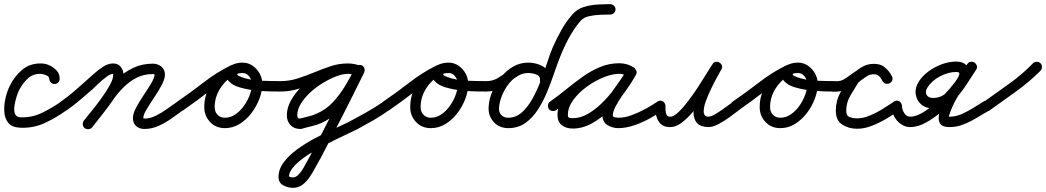

<svg xmlns="http://www.w3.org/2000/svg" viewBox="-29 -586 5029 923"><path d="M258 -207Q258 -197 250.5 -189.5Q243 -182 233 -182Q223 -182 215.5 -189.5Q208 -197 208 -207Q208 -218 192.5 -224.5Q177 -231 167 -231Q129 -232 103.5 -207.5Q78 -183 62 -151Q57 -141 50.5 -120.5Q44 -100 40.5 -77.5Q37 -55 43 -39Q49 -23 70 -22Q124 -20 172.5 -43.5Q221 -67 264 -97Q264 -97 264 -97Q264 -97 264 -97Q272 -103 282 -101.5Q292 -100 298 -91Q304 -83 302.5 -73Q301 -63 292 -57Q243 -21 187 5Q131 31 68 28Q28 26 10.5 4Q-7 -18 -8.5 -50.5Q-10 -83 -2 -116.5Q6 -150 18 -173Q40 -219 77.5 -250.5Q115 -282 169 -281Q189 -281 209.5 -271.5Q230 -262 244 -246Q258 -230 258 -207Q258 -207 258 -207Q258 -207 258 -207Z M257 -63Q252 -71 253.5 -81.5Q255 -92 264 -98Q296 -120 325.5 -145.5Q355 -171 384 -197Q400 -211 422 -231Q444 -251 468 -266Q492 -281 515 -281Q539 -281 552 -264Q565 -247 565 -224Q565 -198 548 -164Q531 -130 506 -94.5Q481 -59 455.5 -27.5Q430 4 414 25Q414 25 414 25Q414 25 414 25Q407 34 397 35Q387 36 379 30Q370 23 369 13Q368 3 374 -5Q387 -22 410.5 -51Q434 -80 458 -113Q482 -146 498.5 -176Q515 -206 515 -224Q515 -231 515 -231Q502 -231 482.5 -216.5Q463 -202 444.5 -184.5Q426 -167 418 -159Q387 -132 356.5 -106Q326 -80 292 -56Q284 -51 273.5 -52.5Q263 -54 257 -63ZM414 26Q407 34 397 35Q387 36 378 30Q370 23 369 13Q368 3 374 -6Q399 -36 423.5 -67Q448 -98 470 -130Q498 -171 533 -205Q568 -239 611 -259.5Q654 -280 706 -280Q729 -280 746.5 -266Q764 -252 764 -227Q764 -207 748.5 -177.5Q733 -148 712 -117Q691 -86 675.5 -60Q660 -34 660 -19Q660 -16 665 -16Q693 -16 721 -30Q749 -44 775 -63Q801 -82 824 -97Q824 -97 824 -97Q824 -97 824 -97Q832 -103 842 -101.5Q852 -100 858 -91Q864 -83 862.5 -73Q861 -63 852 -57Q825 -37 795 -16Q765 5 732.5 19.5Q700 34 665 34Q641 34 625.5 20Q610 6 610 -19Q610 -40 625.5 -69Q641 -98 662 -129Q683 -160 698.5 -186.5Q714 -213 714 -227Q714 -229 711 -229.5Q708 -230 706 -230Q663 -230 627.5 -212Q592 -194 563 -164.5Q534 -135 512 -102Q489 -69 464 -37.5Q439 -6 414 26Q414 26 414 26Q414 26 414 26Z M817 -63Q812 -71 813.5 -81.5Q815 -92 824 -98Q887 -141 949.5 -189.5Q1012 -238 1081 -272Q1093 -277 1101.5 -273Q1110 -269 1114 -260Q1119 -251 1116.5 -241.5Q1114 -232 1103 -227Q1059 -206 1031 -163Q1003 -120 1003 -71Q1003 -49 1016.5 -34.5Q1030 -20 1052 -20Q1079 -20 1102.5 -36Q1126 -52 1144 -77.5Q1162 -103 1172 -131Q1182 -159 1182 -183Q1182 -201 1169.5 -218Q1157 -235 1137 -235Q1134 -235 1123.5 -234Q1113 -233 1112 -230Q1112 -230 1112 -230Q1112 -230 1112 -230Q1110 -225 1120 -220.5Q1130 -216 1133 -215Q1175 -200 1225 -198Q1275 -196 1319 -196Q1329 -196 1336.5 -188.5Q1344 -181 1344 -171Q1344 -161 1336.5 -153.5Q1329 -146 1319 -146Q1304 -146 1270 -146.5Q1236 -147 1196.5 -151.5Q1157 -156 1123 -166Q1089 -176 1071 -195.5Q1053 -215 1064 -246Q1064 -246 1064 -246Q1064 -246 1064 -246Q1072 -269 1093.5 -277Q1115 -285 1137 -285Q1164 -285 1185.5 -270Q1207 -255 1219.5 -232Q1232 -209 1232 -183Q1232 -148 1218 -111Q1204 -74 1179.5 -42Q1155 -10 1122.5 10Q1090 30 1052 30Q1009 30 981 0.5Q953 -29 953 -71Q953 -134 989 -190Q1025 -246 1082 -272Q1093 -277 1102 -273Q1111 -269 1115 -260Q1119 -252 1116.5 -242Q1114 -232 1103 -227Q1036 -194 975 -146.5Q914 -99 852 -56Q844 -51 833.5 -52.5Q823 -54 817 -63Z M1319 -146Q1309 -146 1301.5 -153.5Q1294 -161 1294 -171Q1294 -181 1301.5 -188.5Q1309 -196 1319 -196Q1362 -196 1402.5 -209Q1443 -222 1482.5 -238.5Q1522 -255 1561.5 -268Q1601 -281 1643 -281Q1658 -281 1674.5 -278Q1691 -275 1704 -269Q1716 -264 1718.5 -254Q1721 -244 1717 -236Q1713 -227 1704 -222.5Q1695 -218 1684 -223Q1666 -231 1643 -231Q1619 -231 1587.5 -219Q1556 -207 1523 -187Q1490 -167 1462 -141Q1434 -115 1417 -87Q1400 -59 1400 -32Q1400 -24 1403 -20Q1406 -16 1415 -16Q1416 -16 1412 -15Q1408 -15 1408 -15Q1431 -21 1453 -26Q1475 -31 1496 -41Q1539 -60 1571.5 -95Q1604 -130 1629.5 -172Q1655 -214 1675 -254Q1675 -254 1674 -253Q1674 -251 1674 -252Q1674 -253 1675 -254Q1676 -260 1684 -267Q1693 -274 1699 -274Q1710 -274 1717 -267Q1724 -260 1724 -249Q1724 -249 1723 -244Q1722 -239 1722 -238Q1671 -134 1618 -30Q1565 74 1511 177Q1511 177 1511 177Q1510 178 1510 178Q1499 197 1486.5 220.5Q1474 244 1459 266Q1444 288 1424.5 302.5Q1405 317 1379 317Q1356 317 1333 305Q1310 293 1310 265Q1310 227 1335 194Q1360 161 1399.5 132Q1439 103 1484.5 79Q1530 55 1571.5 36Q1613 17 1642 3Q1686 -20 1729.5 -44.5Q1773 -69 1814 -97Q1814 -97 1814 -97Q1814 -97 1814 -97Q1822 -103 1832.5 -101.5Q1843 -100 1848 -91Q1854 -83 1852.5 -72.5Q1851 -62 1842 -57Q1806 -31 1767 -8.5Q1728 14 1689 35Q1667 46 1627.5 64.5Q1588 83 1542 106.5Q1496 130 1454.5 156.5Q1413 183 1386.5 211Q1360 239 1360 265Q1360 263 1360 262Q1364 265 1369.5 266Q1375 267 1379 267Q1393 267 1406 253.5Q1419 240 1430 221Q1441 202 1451 183Q1461 164 1468 152Q1468 152 1467 153Q1467 153 1467 153Q1521 51 1573.5 -52.5Q1626 -156 1677 -260Q1677 -261 1675 -255Q1674 -249 1674 -249Q1674 -248 1674 -248Q1675 -229 1694 -225Q1695 -225 1696.5 -225Q1698 -225 1699 -224Q1696 -225 1699.5 -229Q1703 -233 1709 -238Q1714 -242 1719 -245Q1724 -248 1724 -245Q1722 -237 1719 -232Q1697 -186 1668.5 -140Q1640 -94 1602.5 -55.5Q1565 -17 1517 5Q1494 15 1470 20.5Q1446 26 1422 33Q1422 33 1419 34Q1416 34 1415 34Q1385 34 1367.5 15.5Q1350 -3 1350 -32Q1350 -68 1370 -103.5Q1390 -139 1422 -171Q1454 -203 1493 -228Q1532 -253 1571.5 -267Q1611 -281 1643 -281Q1676 -281 1704 -269Q1715 -264 1717.5 -254.5Q1720 -245 1717 -236Q1713 -227 1704 -222.5Q1695 -218 1684 -223Q1675 -227 1664 -229Q1653 -231 1643 -231Q1605 -231 1566 -218Q1527 -205 1487.5 -188.5Q1448 -172 1406 -159Q1364 -146 1319 -146Q1319 -146 1319 -146Q1319 -146 1319 -146Z M1807 -63Q1802 -71 1803.5 -81.5Q1805 -92 1814 -98Q1877 -141 1939.5 -189.5Q2002 -238 2071 -272Q2083 -277 2091.5 -273Q2100 -269 2104 -260Q2109 -251 2106.5 -241.5Q2104 -232 2093 -227Q2049 -206 2021 -163Q1993 -120 1993 -71Q1993 -49 2006.5 -34.5Q2020 -20 2042 -20Q2069 -20 2092.5 -36Q2116 -52 2134 -77.5Q2152 -103 2162 -131Q2172 -159 2172 -183Q2172 -201 2159.5 -218Q2147 -235 2127 -235Q2124 -235 2113.5 -234Q2103 -233 2102 -230Q2102 -230 2102 -230Q2102 -230 2102 -230Q2100 -225 2110 -220.5Q2120 -216 2123 -215Q2165 -200 2215 -198Q2265 -196 2309 -196Q2319 -196 2326.5 -188.5Q2334 -181 2334 -171Q2334 -161 2326.5 -153.5Q2319 -146 2309 -146Q2294 -146 2260 -146.5Q2226 -147 2186.5 -151.5Q2147 -156 2113 -166Q2079 -176 2061 -195.5Q2043 -215 2054 -246Q2054 -246 2054 -246Q2054 -246 2054 -246Q2062 -269 2083.5 -277Q2105 -285 2127 -285Q2154 -285 2175.5 -270Q2197 -255 2209.5 -232Q2222 -209 2222 -183Q2222 -148 2208 -111Q2194 -74 2169.5 -42Q2145 -10 2112.5 10Q2080 30 2042 30Q1999 30 1971 0.5Q1943 -29 1943 -71Q1943 -134 1979 -190Q2015 -246 2072 -272Q2083 -277 2092 -273Q2101 -269 2105 -260Q2109 -252 2106.5 -242Q2104 -232 2093 -227Q2026 -194 1965 -146.5Q1904 -99 1842 -56Q1834 -51 1823.5 -52.5Q1813 -54 1807 -63Z M2284 -171Q2284 -181 2291.5 -188.5Q2299 -196 2309 -196Q2338 -196 2362 -209.5Q2386 -223 2408 -241Q2430 -259 2455 -272Q2480 -285 2511 -285Q2511 -285 2511 -285Q2510 -285 2510 -285Q2536 -285 2561.5 -276Q2587 -267 2603 -248Q2619 -229 2616 -199Q2616 -186 2607.5 -180.5Q2599 -175 2590 -175Q2580 -176 2573 -183Q2566 -190 2567 -202Q2568 -216 2558 -223Q2548 -230 2534.5 -232.5Q2521 -235 2510 -235Q2481 -235 2456 -219Q2431 -203 2412.5 -177.5Q2394 -152 2383 -123.5Q2372 -95 2370 -69Q2368 -48 2380 -34Q2392 -20 2414 -20Q2451 -20 2480 -46Q2509 -72 2531.5 -113Q2554 -154 2571.5 -200Q2589 -246 2602.5 -288Q2616 -330 2628 -358Q2647 -401 2670 -442Q2693 -483 2724 -518Q2745 -542 2776.5 -552Q2808 -562 2842 -564Q2876 -566 2905 -566Q2915 -566 2922.5 -558.5Q2930 -551 2930 -541Q2930 -531 2922.5 -523.5Q2915 -516 2905 -516Q2886 -516 2857.5 -515Q2829 -514 2802.5 -508Q2776 -502 2762 -486Q2729 -447 2705 -402Q2681 -357 2663 -311Q2649 -276 2634 -231.5Q2619 -187 2600 -141.5Q2581 -96 2555.5 -57Q2530 -18 2495.5 6Q2461 30 2414 30Q2371 30 2344 0Q2317 -30 2320 -73Q2322 -109 2337.5 -146Q2353 -183 2378.5 -214.5Q2404 -246 2437.5 -265.5Q2471 -285 2510 -285Q2536 -285 2561.5 -276Q2587 -267 2603 -248Q2619 -229 2616 -199Q2616 -186 2607.5 -180.5Q2599 -175 2590 -175Q2580 -176 2573 -183Q2566 -190 2567 -202Q2568 -216 2558 -223Q2548 -230 2534 -232.5Q2520 -235 2510 -235Q2510 -235 2510 -235Q2510 -235 2510 -235Q2484 -235 2461.5 -221.5Q2439 -208 2416.5 -190.5Q2394 -173 2368 -159.5Q2342 -146 2309 -146Q2299 -146 2291.5 -153.5Q2284 -161 2284 -171Z M2609 -63Q2604 -71 2605.5 -81.5Q2607 -92 2616 -98Q2653 -124 2691.5 -155.5Q2730 -187 2770.5 -216Q2811 -245 2855 -263.5Q2899 -282 2948 -282Q2966 -282 2984 -277Q3002 -272 3018 -261Q3027 -254 3028 -244.5Q3029 -235 3024 -227Q3019 -220 3010 -216.5Q3001 -213 2990 -219Q2970 -231 2946 -231Q2914 -231 2872 -214Q2830 -197 2791 -168.5Q2752 -140 2726.5 -105Q2701 -70 2701 -34Q2701 -22 2707 -20Q2713 -18 2725 -18Q2764 -18 2803 -42Q2842 -66 2877 -103Q2912 -140 2939.5 -179.5Q2967 -219 2984 -250Q2990 -261 3000 -262.5Q3010 -264 3018 -260Q3026 -255 3030 -246Q3034 -237 3028 -226Q3018 -208 3000 -182Q2982 -156 2963 -128Q2944 -100 2930.5 -74.5Q2917 -49 2917 -32Q2917 -24 2927.5 -22Q2938 -20 2943 -20Q2974 -20 3008 -32.5Q3042 -45 3074 -62.5Q3106 -80 3131 -97Q3131 -97 3131 -97Q3131 -97 3131 -97Q3139 -103 3149.5 -101.5Q3160 -100 3165 -91Q3171 -83 3169.5 -72.5Q3168 -62 3159 -57Q3130 -36 3093.5 -16Q3057 4 3018 17Q2979 30 2943 30Q2915 30 2891 15Q2867 0 2867 -32Q2867 -58 2880 -86.5Q2893 -115 2912.5 -143.5Q2932 -172 2951.5 -199Q2971 -226 2984 -250Q2990 -261 3000 -262.5Q3010 -264 3018 -260Q3026 -255 3030 -246Q3034 -237 3028 -226Q3007 -188 2975 -143.5Q2943 -99 2903 -59Q2863 -19 2817.5 6.5Q2772 32 2725 32Q2693 32 2672 16Q2651 0 2651 -34Q2651 -71 2670.5 -107Q2690 -143 2722 -174.5Q2754 -206 2793 -230Q2832 -254 2872 -267.5Q2912 -281 2946 -281Q2984 -281 3016 -263Q3026 -257 3026.5 -247Q3027 -237 3022 -229Q3017 -221 3007.5 -217.5Q2998 -214 2988 -221Q2980 -227 2969 -229.5Q2958 -232 2948 -232Q2905 -232 2865 -213.5Q2825 -195 2787 -167Q2749 -139 2713.5 -109.5Q2678 -80 2644 -56Q2636 -51 2625.5 -52.5Q2615 -54 2609 -63Z M3120 -77Q3120 -87 3127.5 -94.5Q3135 -102 3145 -102Q3155 -102 3162.5 -94.5Q3170 -87 3170 -77Q3170 -68 3170.5 -55.5Q3171 -43 3175.5 -34Q3180 -25 3193 -25Q3209 -25 3231 -45.5Q3253 -66 3277.5 -98Q3302 -130 3325 -165Q3348 -200 3366.5 -230.5Q3385 -261 3396 -277Q3402 -288 3412 -289Q3422 -290 3430 -285Q3438 -280 3441.5 -271Q3445 -262 3438 -251Q3435 -245 3421.5 -221Q3408 -197 3392 -164.5Q3376 -132 3364.5 -100.5Q3353 -69 3354 -47.5Q3355 -26 3376 -25Q3376 -25 3376 -25Q3375 -25 3375 -25Q3390 -25 3413.5 -39.5Q3437 -54 3460 -71Q3483 -88 3496 -97Q3496 -97 3496 -97Q3496 -97 3496 -97Q3504 -103 3514.5 -101.5Q3525 -100 3530 -91Q3536 -83 3534.5 -72.5Q3533 -62 3524 -57Q3506 -43 3480 -24Q3454 -5 3426 10Q3398 25 3375 25Q3375 25 3374 25Q3374 25 3374 25Q3336 23 3320.5 4Q3305 -15 3305 -44.5Q3305 -74 3316 -108.5Q3327 -143 3342.5 -176.5Q3358 -210 3372.5 -236.5Q3387 -263 3396 -277Q3402 -287 3412 -288.5Q3422 -290 3430 -285Q3438 -280 3441.5 -270.5Q3445 -261 3438 -251Q3424 -228 3403.5 -194Q3383 -160 3357.5 -122Q3332 -84 3304 -50.5Q3276 -17 3248 4Q3220 25 3193 25Q3163 25 3147.5 10Q3132 -5 3126 -28.5Q3120 -52 3120 -77Q3120 -77 3120 -77Q3120 -77 3120 -77Z M3487 -63Q3482 -71 3483.5 -81.5Q3485 -92 3494 -98Q3557 -141 3619.5 -189.5Q3682 -238 3751 -272Q3763 -277 3771.5 -273Q3780 -269 3784 -260Q3789 -251 3786.5 -241.5Q3784 -232 3773 -227Q3729 -206 3701 -163Q3673 -120 3673 -71Q3673 -49 3686.5 -34.5Q3700 -20 3722 -20Q3749 -20 3772.5 -36Q3796 -52 3814 -77.5Q3832 -103 3842 -131Q3852 -159 3852 -183Q3852 -201 3839.5 -218Q3827 -235 3807 -235Q3804 -235 3793.5 -234Q3783 -233 3782 -230Q3782 -230 3782 -230Q3782 -230 3782 -230Q3780 -225 3790 -220.5Q3800 -216 3803 -215Q3845 -200 3895 -198Q3945 -196 3989 -196Q3999 -196 4006.5 -188.5Q4014 -181 4014 -171Q4014 -161 4006.5 -153.5Q3999 -146 3989 -146Q3974 -146 3940 -146.5Q3906 -147 3866.5 -151.5Q3827 -156 3793 -166Q3759 -176 3741 -195.5Q3723 -215 3734 -246Q3734 -246 3734 -246Q3734 -246 3734 -246Q3742 -269 3763.5 -277Q3785 -285 3807 -285Q3834 -285 3855.5 -270Q3877 -255 3889.5 -232Q3902 -209 3902 -183Q3902 -148 3888 -111Q3874 -74 3849.5 -42Q3825 -10 3792.5 10Q3760 30 3722 30Q3679 30 3651 0.5Q3623 -29 3623 -71Q3623 -134 3659 -190Q3695 -246 3752 -272Q3763 -277 3772 -273Q3781 -269 3785 -260Q3789 -252 3786.5 -242Q3784 -232 3773 -227Q3706 -194 3645 -146.5Q3584 -99 3522 -56Q3514 -51 3503.5 -52.5Q3493 -54 3487 -63Z M3975 -196Q3985 -196 3992.5 -188.5Q4000 -181 4000 -171Q4000 -169 3999.5 -173Q3999 -177 3998 -179Q3994 -191 3983 -194Q3981 -195 3979 -195Q3978 -195 3978 -195Q3988 -195 4001 -196Q4014 -197 4023 -202Q4023 -202 4023 -202Q4023 -202 4023 -202Q4023 -202 4023 -202Q4040 -211 4055.5 -223Q4071 -235 4087 -245Q4087 -245 4087 -245Q4086 -244 4086 -244Q4107 -259 4126.5 -269Q4146 -279 4173 -279Q4203 -279 4224.5 -262Q4246 -245 4259 -219Q4264 -208 4260 -199Q4256 -190 4248 -186Q4240 -182 4230.5 -183.5Q4221 -185 4215 -195Q4206 -210 4198.5 -219.5Q4191 -229 4171 -229Q4149 -229 4129 -214.5Q4109 -200 4094 -186Q4094 -186 4096 -188Q4098 -191 4098 -191Q4078 -159 4058.5 -125.5Q4039 -92 4039 -53Q4039 -29 4055.5 -23Q4072 -17 4092 -17Q4120 -17 4152.5 -30.5Q4185 -44 4215.5 -63Q4246 -82 4268 -97Q4276 -103 4286.5 -101.5Q4297 -100 4302 -91Q4308 -83 4306.5 -72.5Q4305 -62 4296 -57Q4270 -38 4235 -17Q4200 4 4163 18.5Q4126 33 4092 33Q4051 33 4020 13Q3989 -7 3989 -53Q3989 -101 4010.5 -140Q4032 -179 4056 -217Q4056 -217 4058 -220Q4060 -222 4060 -222Q4082 -243 4110 -261Q4138 -279 4171 -279Q4205 -279 4223 -263.5Q4241 -248 4257 -221Q4264 -211 4259.5 -202Q4255 -193 4247 -188Q4238 -184 4228.5 -185Q4219 -186 4213 -197Q4207 -210 4197.5 -219.5Q4188 -229 4173 -229Q4155 -229 4142 -221.5Q4129 -214 4116 -204Q4116 -204 4115 -203Q4115 -203 4115 -203Q4097 -192 4081 -179.5Q4065 -167 4047 -158Q4047 -158 4047 -158Q4047 -158 4047 -158Q4047 -158 4047 -158Q4031 -150 4013 -147.5Q3995 -145 3978 -145Q3966 -145 3958 -152Q3950 -159 3950 -171Q3950 -181 3957.5 -188.5Q3965 -196 3975 -196Z M4257 -77Q4257 -87 4264.5 -94.5Q4272 -102 4282 -102Q4292 -102 4299.5 -94.5Q4307 -87 4307 -77Q4307 -59 4318.5 -41.5Q4330 -24 4350 -25Q4376 -26 4409.5 -46.5Q4443 -67 4476 -97.5Q4509 -128 4535.5 -158.5Q4562 -189 4575 -211Q4582 -222 4583 -231Q4584 -240 4568 -240Q4530 -240 4490 -219Q4450 -198 4430 -166Q4417 -146 4425 -130.5Q4433 -115 4457 -115Q4487 -115 4511 -132Q4535 -149 4554.5 -175Q4574 -201 4590.5 -228.5Q4607 -256 4622 -278Q4628 -288 4638 -289Q4648 -290 4656 -285Q4664 -279 4667 -270Q4670 -261 4663 -250Q4631 -201 4594 -150Q4557 -99 4538 -44Q4534 -31 4532.5 -28Q4531 -25 4536 -25Q4565 -25 4593.5 -37.5Q4622 -50 4649.5 -67Q4677 -84 4701 -99Q4710 -104 4720 -101.5Q4730 -99 4736 -90Q4741 -81 4738.5 -71Q4736 -61 4727 -55Q4698 -39 4667 -20Q4636 -1 4603 12Q4570 25 4536 25Q4500 25 4489.5 6.5Q4479 -12 4486.5 -42Q4494 -72 4512.5 -107Q4531 -142 4553 -176.5Q4575 -211 4594 -238Q4613 -265 4621 -278Q4628 -288 4638 -289Q4648 -290 4656 -284Q4664 -279 4667 -269.5Q4670 -260 4663 -250Q4644 -222 4624 -190Q4604 -158 4580.5 -129.5Q4557 -101 4527 -83Q4497 -65 4457 -65Q4421 -65 4399 -84.5Q4377 -104 4373 -134Q4369 -164 4388 -194Q4406 -222 4435.5 -243.5Q4465 -265 4499.5 -277.5Q4534 -290 4568 -290Q4599 -290 4615 -274Q4631 -258 4631.5 -233.5Q4632 -209 4618 -185Q4601 -158 4570.5 -122.5Q4540 -87 4502 -53.5Q4464 -20 4424.5 2Q4385 24 4351 25Q4324 26 4302.5 11Q4281 -4 4269 -27.5Q4257 -51 4257 -77Q4257 -77 4257 -77Q4257 -77 4257 -77Z M4694 -61Q4688 -70 4689.5 -80Q4691 -90 4700 -96Q4760 -139 4822.5 -183.5Q4885 -228 4937 -282Q4937 -282 4937 -282Q4937 -282 4937 -282Q4944 -289 4954.5 -289Q4965 -289 4973 -282Q4980 -275 4980 -264.5Q4980 -254 4973 -246Q4919 -192 4855 -146Q4791 -100 4728 -55Q4720 -49 4710 -51Q4700 -53 4694 -61Z"/></svg>

Font: FRB American Cursive Semibold
Style: Italic
Weight: 600
Italic angle: -25°
Version: Version 2.0;Modular Font Editor K font №1